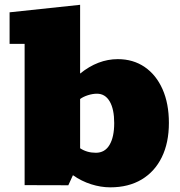

<svg xmlns="http://www.w3.org/2000/svg" viewBox="-20 -782 762 811"><path d="M445.8 9.3Q405.8 9.3 365 -3.7Q324.2 -16.6 288.1 -42L268.6 0.5L84 0V-596.7H20.5V-730L318.4 -761.7V-471.2Q393.6 -532.2 477.5 -532.2Q542.5 -532.2 591.1 -499Q639.6 -465.8 666.5 -405.3Q693.4 -344.7 693.4 -262.7Q693.4 -179.2 663.6 -118.2Q633.8 -57.1 578.4 -23.9Q522.9 9.3 445.8 9.3ZM384.8 -136.7Q422.9 -136.7 442.6 -169.9Q462.4 -203.1 462.4 -262.2Q462.4 -320.8 443.4 -353.5Q424.3 -386.2 389.6 -386.2Q371.6 -386.2 351.6 -379.9Q331.5 -373.5 318.4 -363.8V-155.8Q347.2 -136.7 384.8 -136.7Z"/></svg>

Font: Bevan
Style: Regular
Weight: 400
Designer: Vernon Adams
Foundry: Vernon Adams
Version: Version 2.100; ttfautohint (v1.8.3)